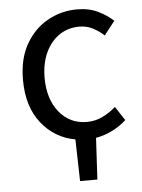

<svg xmlns="http://www.w3.org/2000/svg" viewBox="-50 -538 556 751"><g transform="rotate(-5 228.0 -163.0)"><path d="M234 172 230 8Q150 -6 98 -71Q46 -136 46 -242Q46 -324 78.5 -381Q111 -438 164.5 -468Q218 -498 280 -498Q328 -498 362.5 -481Q397 -464 422 -441L380 -387Q359 -406 335.5 -418Q312 -430 283 -430Q239 -430 204.5 -406.5Q170 -383 150.5 -340.5Q131 -298 131 -242Q131 -159 172.5 -107.5Q214 -56 281 -56Q315 -56 344 -70.5Q373 -85 395 -105L431 -50Q378 -3 311 9L302 172Z"/></g></svg>

Font: .
Style: 
Weight: 400
Designer: Paul D. Hunt, Dalton Maag
Foundry: Dalton Maag Ltd
Version: Version 1.200